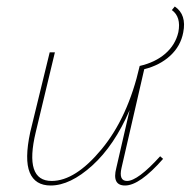

<svg xmlns="http://www.w3.org/2000/svg" viewBox="-20 -568 587 591"><path d="M518 -548Q555 -523 544 -468Q536 -426 504 -396.5Q472 -367 424 -355L354 -51Q345 -11 371 -11Q404 -11 473 -87L482 -79Q410 3 365 3Q324 3 338 -51L379 -229Q332 -120 264 -58.5Q196 3 136 3Q88 3 71.5 -37Q55 -77 73 -161L133 -407H149L90 -161Q54 -11 139 -11Q212 -11 293 -109Q374 -207 410 -365Q458 -376 489 -403Q520 -430 529 -469Q538 -516 509 -537Z"/></svg>

Font: EauTestText Thin
Style: Italic
Weight: 250
Italic angle: -12°
Designer: Christian Thalmann (Catharsis Fonts)
Version: Version 0.001;PS 000.001;hotconv 1.0.88;makeotf.lib2.5.64775